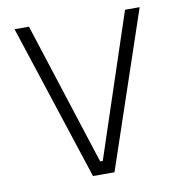

<svg xmlns="http://www.w3.org/2000/svg" viewBox="-76 -731 757 801"><g transform="rotate(-10 302.5 -330.0)"><path d="M568 -660 345 0H254L38 -660H99L294 -55H305L506 -660Z"/></g></svg>

Font: Cairo Light
Style: Regular
Weight: 300
Designer: Mohamed Gaber, Accademia di Belle Arti di Urbino and others
Foundry: Kief Type Foundry, Accademia di Belle Arti di Urbino and others
Version: Version 3.011